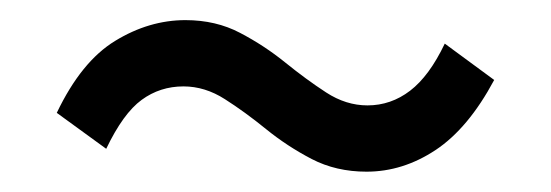

<svg xmlns="http://www.w3.org/2000/svg" viewBox="-20 -424 540 188"><path d="M338.9 -255.9Q309.1 -255.9 285.2 -268.3Q261.2 -280.8 240.5 -297.6Q219.7 -314.5 200.2 -326.9Q180.7 -339.4 159.7 -339.4Q136.7 -339.4 118.7 -326.2Q100.6 -313 84 -278.3L35.6 -313.5Q59.6 -363.8 92.8 -384Q126 -404.3 161.6 -404.3Q191.4 -404.3 215.1 -391.8Q238.8 -379.4 259.3 -362.8Q279.8 -346.2 299.3 -333.5Q318.8 -320.8 339.8 -320.8Q362.8 -320.8 381.6 -335.2Q400.4 -349.6 415.5 -381.3L463.9 -345.7Q438.5 -298.3 406.5 -277.1Q374.5 -255.9 338.9 -255.9Z"/></svg>

Font: Varta Medium
Style: Regular
Weight: 500
Designer: Joana Correia, Viktoriya Grabowska, Eben Sorkin
Foundry: Sorkin Type Co.
Version: Version 1.004